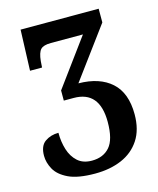

<svg xmlns="http://www.w3.org/2000/svg" viewBox="-110 -791 722 879"><g transform="rotate(-15 251.0 -351.5)"><path d="M232 11Q150 11 105.5 -10.5Q61 -32 43.5 -64Q26 -96 26 -128Q26 -175 53 -194Q80 -213 117 -213Q117 -170 128.5 -133Q140 -96 165.5 -73Q191 -50 233 -50Q287 -50 317.5 -85Q348 -120 348 -203Q348 -349 226 -349H179V-397L342 -619H190Q155 -619 141.5 -605Q128 -591 124 -551L122 -521H65L72 -714H442V-649L264 -408Q364 -407 420 -356.5Q476 -306 476 -205Q476 -132 444.5 -84Q413 -36 358 -12.5Q303 11 232 11Z"/></g></svg>

Font: Noto Serif ExtraCondensed
Style: Bold
Weight: 700
Width: 2
Designer: Monotype Design Team
Foundry: Monotype Imaging Inc.
Version: Version 2.014; ttfautohint (v1.8.4.7-5d5b)